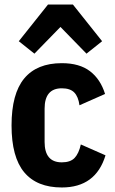

<svg xmlns="http://www.w3.org/2000/svg" viewBox="-20 -816 508 848"><path d="M253 12Q143 12 87 -55Q31 -122 31 -262Q31 -402 87 -469.5Q143 -537 253 -537Q331 -537 377.5 -501.5Q424 -466 444 -401L331 -351Q326 -389 308 -407.5Q290 -426 253 -426Q177 -426 177 -336V-189Q177 -99 253 -99Q291 -99 309.5 -118.5Q328 -138 337 -178L446 -130Q403 12 253 12ZM302 -796 431 -634 362 -579 247 -697 132 -579 63 -634 192 -796Z"/></svg>

Font: IBM Plex Sans Cond
Style: Bold
Weight: 700
Width: 3
Designer: Mike Abbink, Paul van der Laan, Pieter van Rosmalen
Foundry: Bold Monday
Version: Version 1.3